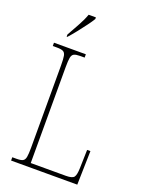

<svg xmlns="http://www.w3.org/2000/svg" viewBox="-170 -1012 829 1093"><g transform="rotate(20 244.5 -465.5)"><path d="M40 0V-20H66Q91 -20 103 -26Q115 -32 118.5 -51Q122 -70 122 -108V-606Q122 -645 118.5 -663.5Q115 -682 103 -688Q91 -694 66 -694H40V-714H233V-694H206Q181 -694 169 -688Q157 -682 153.5 -663.5Q150 -645 150 -606V-25H363Q402 -25 412 -39Q422 -53 423 -94L426 -205H446L441 0ZM96 -784Q118 -824 138.5 -860.5Q159 -897 171 -931H215V-921Q205 -904 185 -877Q165 -850 142.5 -821.5Q120 -793 100 -771H96Z"/></g></svg>

Font: Noto Serif Condensed Thin
Style: Regular
Weight: 100
Width: 3
Designer: Monotype Design Team
Foundry: Monotype Imaging Inc.
Version: Version 2.013; ttfautohint (v1.8.4.7-5d5b)